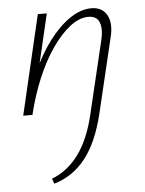

<svg xmlns="http://www.w3.org/2000/svg" viewBox="-51 -457 595 788"><g transform="rotate(-5 246.0 -63.0)"><path d="M141 289 133 268Q198 243 243 182.5Q288 122 312 22L385 -284Q395 -327 384.5 -354Q374 -381 339 -381Q302 -381 263.5 -351Q225 -321 189 -269Q153 -217 124 -148Q95 -79 76 0H47Q70 -91 104 -167.5Q138 -244 179.5 -299Q221 -354 266 -384.5Q311 -415 355 -415Q399 -415 418.5 -380.5Q438 -346 423 -287L350 19Q322 135 270.5 200.5Q219 266 141 289ZM38 0 134 -410H171L75 0Z"/></g></svg>

Font: Ysabeau Infant ExtraLight
Style: Italic
Weight: 250
Italic angle: -12°
Designer: Christian Thalmann (Catharsis Fonts)
Version: Version 2.001;gftools[0.9.30]; featfreeze: ss01,ss02,lnum